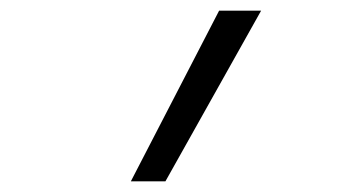

<svg xmlns="http://www.w3.org/2000/svg" viewBox="-20 -792 640 361"><path d="M226 -451 392 -772H471L291 -451Z"/></svg>

Font: Iosevka Curly Slab LtExObl
Style: Regular
Weight: 300
Width: 7
Italic angle: -9°
Monospace: yes
Designer: Belleve Invis
Foundry: Belleve Invis
Version: Version 11.1.0; ttfautohint (v1.8.3)